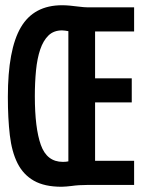

<svg xmlns="http://www.w3.org/2000/svg" viewBox="-20 -722 540 733"><path d="M492 -16H316Q298 -16 282.5 -15Q267 -14 253 -12Q243 -11 233.5 -10Q224 -9 215 -9Q150 -9 109.5 -32Q69 -55 47 -98.5Q25 -142 17.5 -206Q10 -270 10 -352Q10 -533 59.5 -617.5Q109 -702 217 -702Q231 -702 247 -700.5Q263 -699 278 -697Q302 -694 314 -694H492V-602H343V-423H483V-331H343V-108H492ZM241 -603Q236 -604 229 -605Q222 -606 217 -606Q185 -606 165 -586.5Q145 -567 133.5 -533Q122 -499 117.5 -453Q113 -407 113 -355Q113 -233 136 -168.5Q159 -104 220 -104Q227 -104 231.5 -104.5Q236 -105 241 -106Z"/></svg>

Font: D2Coding
Style: Bold
Weight: 700
Monospace: yes
Designer: Yong-Rak Park; Jeong-Hwan Yoon; Sang-Min Lee;
Foundry: NHN Corporation
Version: Version 1.3.2; Build 20180524